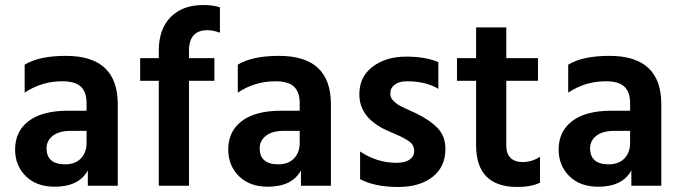

<svg xmlns="http://www.w3.org/2000/svg" viewBox="-20 -738 2707 763"><path d="M324 -218H262Q215 -218 190 -198.5Q165 -179 165 -149Q165 -85 239 -85Q279 -85 301.5 -108.5Q324 -132 324 -170ZM78 -370V-481Q135 -516 242 -516Q448 -516 448 -324V0H329V-61Q294 4 197 4Q125 4 82.5 -38Q40 -80 40 -144Q40 -216 94 -257Q148 -298 250 -298H324V-329Q324 -371 302 -393Q280 -415 227 -415Q146 -415 78 -370Z M854 -709V-608Q828 -618 804 -618Q731 -618 731 -536V-507H832V-417H731V0H611V-417H537V-507H611V-537Q611 -622 658 -670Q705 -718 788 -718Q826 -718 854 -709Z M1171 -218H1109Q1062 -218 1037 -198.5Q1012 -179 1012 -149Q1012 -85 1086 -85Q1126 -85 1148.5 -108.5Q1171 -132 1171 -170ZM925 -370V-481Q982 -516 1089 -516Q1295 -516 1295 -324V0H1176V-61Q1141 4 1044 4Q972 4 929.5 -38Q887 -80 887 -144Q887 -216 941 -257Q995 -298 1097 -298H1171V-329Q1171 -371 1149 -393Q1127 -415 1074 -415Q993 -415 925 -370Z M1722 -491V-385Q1672 -415 1597 -415Q1566 -415 1548.5 -401.5Q1531 -388 1531 -367Q1531 -359 1533.5 -352Q1536 -345 1542.5 -338.5Q1549 -332 1555 -327Q1561 -322 1572 -316.5Q1583 -311 1591 -307Q1599 -303 1613 -297Q1627 -291 1635 -287Q1688 -261 1719 -229Q1750 -197 1750 -146Q1750 -75 1699 -35Q1648 5 1563 5Q1469 5 1411 -26V-136Q1478 -91 1556 -91Q1589 -91 1607.5 -103.5Q1626 -116 1626 -138Q1626 -151 1620 -161.5Q1614 -172 1597 -182Q1580 -192 1570.5 -196.5Q1561 -201 1533 -213Q1530 -214 1528.5 -215Q1527 -216 1524 -217Q1521 -218 1519 -219Q1408 -269 1408 -363Q1408 -433 1461 -473Q1514 -513 1594 -513Q1671 -513 1722 -491Z M1992 -417V-159Q1992 -127 2009 -110.5Q2026 -94 2056 -94Q2094 -94 2126 -115V-12Q2091 5 2036 5Q1872 5 1872 -161V-417H1796V-507H1872V-629H1992V-507H2118V-417Z M2484 -218H2422Q2375 -218 2350 -198.5Q2325 -179 2325 -149Q2325 -85 2399 -85Q2439 -85 2461.5 -108.5Q2484 -132 2484 -170ZM2238 -370V-481Q2295 -516 2402 -516Q2608 -516 2608 -324V0H2489V-61Q2454 4 2357 4Q2285 4 2242.5 -38Q2200 -80 2200 -144Q2200 -216 2254 -257Q2308 -298 2410 -298H2484V-329Q2484 -371 2462 -393Q2440 -415 2387 -415Q2306 -415 2238 -370Z"/></svg>

Font: Hind Semibold
Style: Regular
Weight: 600
Designer: Manushi Parikh, Satya Rajpurohit
Foundry: Indian Type Foundry
Version: Version 1.201;PS 1.0;hotconv 1.0.78;makeotf.lib2.5.61930; tt